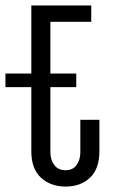

<svg xmlns="http://www.w3.org/2000/svg" viewBox="-25 -670 425 705"><path d="M310 -650V-590H160V-111Q160 -84 174 -64.5Q188 -45 216 -45Q243 -45 256.5 -64.5Q270 -84 270 -111V-230H340V-115Q340 -50 305.5 -17.5Q271 15 216 15Q161 15 125.5 -17.5Q90 -50 90 -115V-650ZM-5 -400H255V-350H-5Z"/></svg>

Font: Unica One
Style: Regular
Weight: 400
Designer: Eduardo Rodriguez Tunni
Foundry: Eduardo Rodriguez Tunni
Version: Version 2.000; ttfautohint (v1.8.4.7-5d5b);gftools[0.9.23]